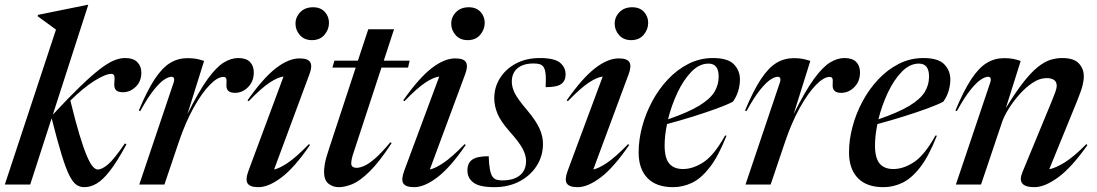

<svg xmlns="http://www.w3.org/2000/svg" viewBox="-32 -763 4536 794"><path d="M333 -743 186.5 -289Q252.5 -360 299.8 -405.5Q347 -451 380.5 -476.8Q414 -502.5 438.8 -512.8Q463.5 -523 484.5 -523Q519.5 -523 536 -506Q552.5 -489 552.5 -463Q552.5 -426 529 -403.8Q505.5 -381.5 476 -381.5Q454 -381.5 446.2 -392.2Q438.5 -403 441 -423.5Q443 -444 440 -450.8Q437 -457.5 428 -457.5Q404.5 -457.5 358.5 -428.8Q312.5 -400 259 -347Q280.5 -259 297.5 -203.2Q314.5 -147.5 327.8 -116.8Q341 -86 352 -74Q363 -62 372.5 -62Q389.5 -62 414.5 -83Q439.5 -104 484.5 -170L491 -166Q452.5 -95 422.8 -56.8Q393 -18.5 367.5 -3.8Q342 11 316.5 11Q299 11 284.5 1.5Q270 -8 255.2 -36.8Q240.5 -65.5 223 -122.5Q205.5 -179.5 181.5 -274L93 0H-12L199.5 -640.5Q186 -650.5 165.5 -665.5Q145 -680.5 123.5 -696L125 -701.5L329.5 -743Z M686 -421.5Q689.5 -431 687.8 -438.2Q686 -445.5 677 -445.5Q665.5 -445.5 647.8 -434.2Q630 -423 605 -392.2Q580 -361.5 548 -303.5L542 -306Q576.5 -388.5 607.8 -435.8Q639 -483 671.8 -502.8Q704.5 -522.5 743 -522.5Q764.5 -522.5 779.2 -519.8Q794 -517 812 -511L743 -291Q790 -385.5 826.5 -435.8Q863 -486 893.5 -504.5Q924 -523 953 -523Q986 -523 1001.8 -506.8Q1017.5 -490.5 1017.5 -463.5Q1017.5 -426.5 994 -402.8Q970.5 -379 939.5 -379Q901 -379 904.5 -415Q906 -433.5 903 -439.2Q900 -445 892 -445Q867.5 -445 834.8 -411.2Q802 -377.5 768.5 -317.2Q735 -257 708 -177.5L648 0H544Z M1190 -665Q1190 -692.5 1209.8 -712.8Q1229.5 -733 1262.5 -733Q1293.5 -733 1311 -714Q1328.5 -695 1328.5 -668.5Q1328.5 -641 1309.8 -619Q1291 -597 1258 -597Q1226.5 -597 1208.2 -617.8Q1190 -638.5 1190 -665ZM995.5 -56.5 1140.5 -446.5Q1116.5 -443.5 1082.8 -421.2Q1049 -399 996.5 -344.5L991.5 -348Q1056.5 -440.5 1109 -481Q1161.5 -521.5 1206.5 -521.5Q1242.5 -521.5 1251.2 -505.2Q1260 -489 1248 -457L1101.5 -62Q1123.5 -66.5 1158 -89.5Q1192.5 -112.5 1245.5 -167L1250 -163.5Q1186.5 -70.5 1132.8 -29.8Q1079 11 1037 11Q1002 11 992 -4.5Q982 -20 995.5 -56.5Z M1433.5 -142Q1425 -118 1422.8 -106Q1420.5 -94 1420.5 -87Q1420.5 -69 1443.5 -69Q1455.5 -69 1473.8 -76.8Q1492 -84.5 1518.5 -107.2Q1545 -130 1582.5 -175L1587.5 -171Q1535.5 -91.5 1495.2 -52.5Q1455 -13.5 1424.2 -1.2Q1393.5 11 1369 11Q1344 11 1326 -3.8Q1308 -18.5 1308 -53.5Q1308 -65 1311.5 -86Q1315 -107 1329.5 -150.5L1439 -483.5H1342.5L1351 -512H1448L1491 -642H1597.5L1555 -512H1662L1655.5 -483.5H1545.5Z M1834 -665Q1834 -692.5 1853.8 -712.8Q1873.5 -733 1906.5 -733Q1937.5 -733 1955 -714Q1972.5 -695 1972.5 -668.5Q1972.5 -641 1953.8 -619Q1935 -597 1902 -597Q1870.5 -597 1852.2 -617.8Q1834 -638.5 1834 -665ZM1639.5 -56.5 1784.5 -446.5Q1760.5 -443.5 1726.8 -421.2Q1693 -399 1640.5 -344.5L1635.5 -348Q1700.5 -440.5 1753 -481Q1805.5 -521.5 1850.5 -521.5Q1886.5 -521.5 1895.2 -505.2Q1904 -489 1892 -457L1745.5 -62Q1767.5 -66.5 1802 -89.5Q1836.5 -112.5 1889.5 -167L1894 -163.5Q1830.5 -70.5 1776.8 -29.8Q1723 11 1681 11Q1646 11 1636 -4.5Q1626 -20 1639.5 -56.5Z M1989 -117Q1991 -50.5 2005 -32Q2012 -22.5 2022 -19.8Q2032 -17 2045 -17Q2092.5 -17 2118 -38Q2143.5 -59 2143.5 -97.5Q2143.5 -121 2129.2 -148Q2115 -175 2077 -217.5Q2039 -260 2025.5 -292.5Q2012 -325 2012 -356.5Q2012 -402.5 2035.8 -440.2Q2059.5 -478 2102 -500.5Q2144.5 -523 2200.5 -523Q2260 -523 2283.5 -504Q2307 -485 2307 -455Q2307 -429 2289.2 -415.8Q2271.5 -402.5 2224.5 -402.5Q2226.5 -440 2224 -459.2Q2221.5 -478.5 2215 -487Q2209 -495 2199 -497.8Q2189 -500.5 2174 -500.5Q2132 -500.5 2108.2 -480.8Q2084.5 -461 2084.5 -425Q2084.5 -402.5 2097 -377.5Q2109.5 -352.5 2147 -308.5Q2184.5 -264 2199 -231.8Q2213.5 -199.5 2213.5 -168.5Q2213.5 -118.5 2187.8 -77.8Q2162 -37 2116.5 -13Q2071 11 2012 11Q1951 11 1926 -7.8Q1901 -26.5 1901 -58Q1901 -89 1921.2 -103Q1941.5 -117 1989 -117Z M2510 -665Q2510 -692.5 2529.8 -712.8Q2549.5 -733 2582.5 -733Q2613.5 -733 2631 -714Q2648.5 -695 2648.5 -668.5Q2648.5 -641 2629.8 -619Q2611 -597 2578 -597Q2546.5 -597 2528.2 -617.8Q2510 -638.5 2510 -665ZM2315.5 -56.5 2460.5 -446.5Q2436.5 -443.5 2402.8 -421.2Q2369 -399 2316.5 -344.5L2311.5 -348Q2376.5 -440.5 2429 -481Q2481.5 -521.5 2526.5 -521.5Q2562.5 -521.5 2571.2 -505.2Q2580 -489 2568 -457L2421.5 -62Q2443.5 -66.5 2478 -89.5Q2512.5 -112.5 2565.5 -167L2570 -163.5Q2506.5 -70.5 2452.8 -29.8Q2399 11 2357 11Q2322 11 2312 -4.5Q2302 -20 2315.5 -56.5Z M2972.5 -202Q2939 -117 2903 -70.8Q2867 -24.5 2829.2 -6.8Q2791.5 11 2751.5 11Q2681.5 11 2645.2 -27Q2609 -65 2609 -132.5Q2609 -184.5 2623.5 -239Q2638 -293.5 2665.2 -344.2Q2692.5 -395 2730.5 -435.2Q2768.5 -475.5 2815.5 -499.2Q2862.5 -523 2916.5 -523Q2978 -523 3003 -497Q3028 -471 3028 -434.5Q3028 -411.5 3021.2 -388Q3014.5 -364.5 2999 -342.5Q2976.5 -330.5 2933 -314.5Q2889.5 -298.5 2835.2 -281.5Q2781 -264.5 2726.5 -250Q2716.5 -202 2716.5 -161.5Q2716.5 -109.5 2735.5 -86.8Q2754.5 -64 2792.5 -64Q2834.5 -64 2878 -92.8Q2921.5 -121.5 2966.5 -202.5ZM2898 -500Q2860 -500 2827 -466Q2794 -432 2769.2 -379Q2744.5 -326 2730.5 -269.5Q2814.5 -298.5 2859.8 -326.2Q2905 -354 2922.5 -383Q2940 -412 2940 -446.5Q2940 -500 2898 -500Z M3193 -421.5Q3196.5 -431 3194.8 -438.2Q3193 -445.5 3184 -445.5Q3172.5 -445.5 3154.8 -434.2Q3137 -423 3112 -392.2Q3087 -361.5 3055 -303.5L3049 -306Q3083.5 -388.5 3114.8 -435.8Q3146 -483 3178.8 -502.8Q3211.5 -522.5 3250 -522.5Q3271.5 -522.5 3286.2 -519.8Q3301 -517 3319 -511L3250 -291Q3297 -385.5 3333.5 -435.8Q3370 -486 3400.5 -504.5Q3431 -523 3460 -523Q3493 -523 3508.8 -506.8Q3524.5 -490.5 3524.5 -463.5Q3524.5 -426.5 3501 -402.8Q3477.5 -379 3446.5 -379Q3408 -379 3411.5 -415Q3413 -433.5 3410 -439.2Q3407 -445 3399 -445Q3374.5 -445 3341.8 -411.2Q3309 -377.5 3275.5 -317.2Q3242 -257 3215 -177.5L3155 0H3051Z M3842.5 -202Q3809 -117 3773 -70.8Q3737 -24.5 3699.2 -6.8Q3661.5 11 3621.5 11Q3551.5 11 3515.2 -27Q3479 -65 3479 -132.5Q3479 -184.5 3493.5 -239Q3508 -293.5 3535.2 -344.2Q3562.5 -395 3600.5 -435.2Q3638.5 -475.5 3685.5 -499.2Q3732.5 -523 3786.5 -523Q3848 -523 3873 -497Q3898 -471 3898 -434.5Q3898 -411.5 3891.2 -388Q3884.5 -364.5 3869 -342.5Q3846.5 -330.5 3803 -314.5Q3759.5 -298.5 3705.2 -281.5Q3651 -264.5 3596.5 -250Q3586.5 -202 3586.5 -161.5Q3586.5 -109.5 3605.5 -86.8Q3624.5 -64 3662.5 -64Q3704.5 -64 3748 -92.8Q3791.5 -121.5 3836.5 -202.5ZM3768 -500Q3730 -500 3697 -466Q3664 -432 3639.2 -379Q3614.5 -326 3600.5 -269.5Q3684.5 -298.5 3729.8 -326.2Q3775 -354 3792.5 -383Q3810 -412 3810 -446.5Q3810 -500 3768 -500Z M3925 -303.5 3919 -306Q3953.5 -388.5 3984.8 -435.8Q4016 -483 4048.8 -502.8Q4081.5 -522.5 4120 -522.5Q4141.5 -522.5 4156.2 -519.8Q4171 -517 4189 -511L4127.5 -316Q4168 -382 4200 -422.8Q4232 -463.5 4259 -485.2Q4286 -507 4310.5 -515Q4335 -523 4360.5 -523Q4409 -523 4429.5 -500.8Q4450 -478.5 4450 -447.5Q4450 -430 4444.5 -408.2Q4439 -386.5 4419.5 -338.5L4307 -63Q4333 -68 4370.8 -91.2Q4408.5 -114.5 4460.5 -167L4465 -163Q4399 -69.5 4343.5 -29.2Q4288 11 4245.5 11Q4170.5 11 4196 -50.5L4312.5 -332.5Q4327.5 -369 4332.8 -384.2Q4338 -399.5 4338 -408Q4338 -440 4295.5 -440Q4267.5 -440 4238.8 -421Q4210 -402 4184.5 -373.2Q4159 -344.5 4140 -314.2Q4121 -284 4113 -261L4025 0H3921L4063 -421.5Q4066.5 -431 4064.8 -438.2Q4063 -445.5 4054 -445.5Q4042.5 -445.5 4024.8 -434.2Q4007 -423 3982 -392.2Q3957 -361.5 3925 -303.5Z"/></svg>

Font: Newsreader Display Medium
Style: Italic
Weight: 500
Italic angle: -17°
Designer: Hugues Gentile
Foundry: Production Type
Version: Version 1.001